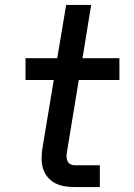

<svg xmlns="http://www.w3.org/2000/svg" viewBox="-20 -755 540 775"><path d="M280 0Q259 0 239 -3.5Q219 -7 202 -16Q185 -25 172.5 -40Q160 -55 154 -74Q148 -93 148 -113.5Q148 -134 151 -155L197 -432H83V-520H211L247 -735H348L313 -520H462V-432H298L250 -140Q248 -131 248.5 -122Q249 -113 252.5 -105Q256 -97 263.5 -92.5Q271 -88 280 -88H383V0Z"/></svg>

Font: Iosevka SS04 Semibold
Style: Italic
Weight: 600
Italic angle: -9°
Monospace: yes
Designer: Belleve Invis
Foundry: Belleve Invis
Version: Version 19.0.0; ttfautohint (v1.8.4)